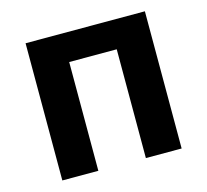

<svg xmlns="http://www.w3.org/2000/svg" viewBox="-86 -658 817 757"><g transform="rotate(-15 322.5 -280.0)"><path d="M79 0H226V-444H420V0H566V-560H79Z"/></g></svg>

Font: Noto Sans JP
Style: Bold
Weight: 700
Designer: Ryoko NISHIZUKA 西塚涼子 (kana, bopomofo & ideographs); Paul D. Hunt (Latin, Greek & Cyrillic); Sandoll Communications 산돌커뮤니
Foundry: Adobe
Version: Version 2.004;hotconv 1.0.118;makeotfexe 2.5.65603